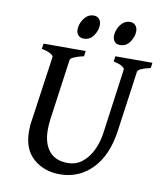

<svg xmlns="http://www.w3.org/2000/svg" viewBox="-84 -801 753 884"><g transform="rotate(10 293.0 -359.5)"><path d="M586.4 -565.9 583 -541Q525.9 -528.3 523.4 -513.2L483.9 -230Q467.3 -112.3 405.5 -49.3Q343.8 13.7 254.9 13.7Q180.7 13.7 131.1 -30Q81.5 -73.7 81.5 -156.2Q81.5 -168 82.3 -180.9Q83 -193.8 85.4 -207.5L128.9 -513.2Q129.4 -518.6 116.2 -526.6Q103 -534.7 73.7 -541L77.6 -565.9H274.4L271 -541Q242.7 -534.7 226.1 -527.3Q209.5 -520 208.5 -513.2L168.9 -229Q167 -215.8 166.3 -202.9Q165.5 -189.9 165.5 -178.2Q165.5 -115.7 194.8 -79.8Q224.1 -43.9 281.7 -43.9Q320.8 -43.9 349.6 -66.9Q378.4 -89.8 396.5 -127.9Q414.6 -166 420.4 -210.4L461.9 -513.2Q462.4 -518.6 450.4 -526.6Q438.5 -534.7 409.7 -541L413.1 -565.9ZM487.8 -695.8Q487.8 -669.9 470.7 -645.3Q453.6 -620.6 424.8 -620.6Q407.7 -620.6 399.2 -630.9Q390.6 -641.1 390.6 -657.2Q390.6 -673.8 398.2 -691.4Q405.8 -709 419.7 -721.2Q433.6 -733.4 452.6 -733.4Q469.2 -733.4 478.5 -722.7Q487.8 -711.9 487.8 -695.8ZM317.9 -695.8Q317.9 -669.9 301 -645.3Q284.2 -620.6 255.4 -620.6Q238.3 -620.6 229.2 -630.9Q220.2 -641.1 220.2 -657.2Q220.2 -673.8 228 -691.4Q235.8 -709 249.8 -721.2Q263.7 -733.4 282.7 -733.4Q299.8 -733.4 308.8 -722.7Q317.9 -711.9 317.9 -695.8Z"/></g></svg>

Font: Dai Banna SIL
Style: Italic
Weight: 400
Italic angle: -11°
Designer: Victor Gaultney
Foundry: SIL International
Version: Version 4.000